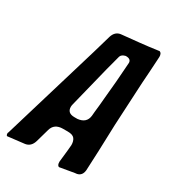

<svg xmlns="http://www.w3.org/2000/svg" viewBox="-247 -836 838 927"><g transform="rotate(30 172.0 -372.0)"><path d="M228 -8Q216 -10 216 -32Q225 -112 226 -130Q226 -152 216 -165Q206 -178 178 -178H152Q103 -178 92 -136Q82 -99 71.5 -63.5Q61 -28 30 -23L-64 -12Q-66 -12 -68 -15.5Q-70 -19 -70 -25Q-70 -28 -68 -31L95 -575L124 -675Q135 -709 165 -713Q215 -718 263.5 -723Q312 -728 361 -735L368 -736Q381 -732 381 -711L376 -627Q371 -561 368 -494L359 -320L354 -172L349 -61Q346 -29 319 -23Q299 -21 292 -19ZM188 -254Q236 -259 241 -302L243 -325Q248 -367 251.5 -411.5Q255 -456 260 -503L268 -612Q268 -634 240 -634H238Q217 -629 212 -615L190 -532L133 -303Q131 -295 131 -289Q131 -254 171 -254Z"/></g></svg>

Font: Bangerz
Style: Regular
Weight: 400
Designer: vernon adams
Foundry: Vernon Adams
Version: Version 2.10;February 7, 2025;FontCreator 13.0.0.2683 64-bit